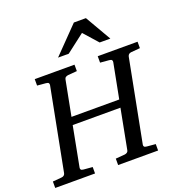

<svg xmlns="http://www.w3.org/2000/svg" viewBox="-174 -1048 1099 1179"><g transform="rotate(-20 376.0 -458.0)"><path d="M709 -624Q699.7 -623 693.6 -618.4Q687.5 -613.8 685.1 -604L581.1 -65.9Q579.6 -58.6 583.5 -53.2Q587.4 -47.9 601.1 -46.9L657.2 -42V0H396V-42L456.1 -46.9Q464.8 -47.9 471.7 -52.5Q478.5 -57.1 480 -65.9L529.8 -326.2H217.8L168 -65.9Q166.5 -58.6 170.4 -53.2Q174.3 -47.9 187 -46.9L245.1 -42V0H-15.1V-42L42 -46.9Q62.5 -48.3 66.9 -65.9L170.9 -604Q172.4 -612.3 168.5 -617.7Q164.6 -623 150.9 -624L95.2 -628.9V-670.9H355V-628.9L295.9 -624Q287.1 -623 280.3 -618.4Q273.4 -613.8 272 -604L228 -376H540L584 -604Q585.4 -612.3 581.5 -617.7Q577.6 -623 564 -624L506.8 -628.9V-670.9H767.1V-628.9ZM546.9 -746.1 464.8 -838.4 344.7 -746.1H274.9L439.9 -915.5H518.6L616.7 -746.1Z"/></g></svg>

Font: Charis SIL APac
Style: Italic
Weight: 400
Italic angle: -11°
Foundry: SIL International
Version: Version 5.000